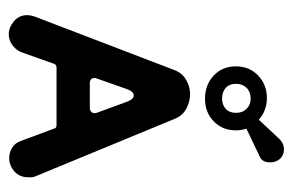

<svg xmlns="http://www.w3.org/2000/svg" viewBox="-138 -538 685 450"><g transform="rotate(90 205.0 -312.5)"><path d="M60 10Q44 10 29.5 -2Q15 -14 15 -33Q15 -41 18 -50L144 -379Q151 -397 167 -406Q183 -415 200 -415Q218 -415 234.5 -406Q251 -397 258 -379L393 -52Q395 -48 395 -44Q395 -40 395 -36Q395 -15 381 -3Q367 9 350 9Q338 9 326.5 2.5Q315 -4 310 -18L281 -96Q280 -102 273 -102H138Q131 -102 129 -96L101 -17Q94 -4 83 3Q72 10 60 10ZM211 -450Q178 -450 156.5 -470.5Q135 -491 135 -522Q135 -554 156.5 -574.5Q178 -595 209 -595Q239 -595 260 -576L304 -623Q315 -635 330 -635Q343 -635 351.5 -626Q360 -617 360 -603Q360 -585 348 -579L281 -547Q285 -535 285 -522Q285 -491 264 -470.5Q243 -450 211 -450ZM174 -180H233Q239 -180 242.5 -184.5Q246 -189 244 -196L218 -267Q212 -283 203 -283Q194 -283 188 -266L163 -195Q161 -189 164 -184.5Q167 -180 174 -180ZM211 -490Q225 -490 234.5 -498.5Q244 -507 244 -523Q244 -538 234.5 -547.5Q225 -557 211 -557Q195 -557 185.5 -547.5Q176 -538 176 -523Q176 -507 185.5 -498.5Q195 -490 211 -490Z"/></g></svg>

Font: Dongle
Style: Bold
Weight: 700
Designer: Yanghee Ryu
Foundry: Yanghee Ryu
Version: Version 2.000